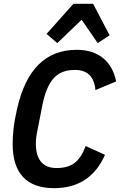

<svg xmlns="http://www.w3.org/2000/svg" viewBox="-20 -970 626 1002"><path d="M262 12Q155 12 100.5 -46Q46 -104 46 -219Q46 -253 50.5 -296.5Q55 -340 69 -401Q138 -710 380 -710Q464 -710 517 -667.5Q570 -625 586 -545L478 -500Q469 -605 371 -605Q335 -605 307.5 -594.5Q280 -584 259.5 -561Q239 -538 224 -501Q209 -464 199 -410L177 -298Q167 -251 167 -223Q167 -93 276 -93Q334 -93 369 -119.5Q404 -146 427 -208L528 -162Q451 12 262 12ZM466 -950 552 -786 490 -745 406 -867 279 -745 223 -793 363 -950Z"/></svg>

Font: IBM Plex Sans Condensed SemiBold
Style: Italic
Weight: 600
Width: 3
Italic angle: -11°
Designer: Mike Abbink, Paul van der Laan, Pieter van Rosmalen
Foundry: Bold Monday
Version: Version 1.3